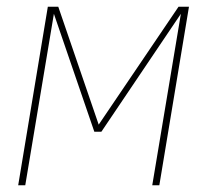

<svg xmlns="http://www.w3.org/2000/svg" viewBox="-20 -550 640 570"><path d="M34 0 122 -530H153L273 -180L510 -530H541L453 0H432L517 -509L281 -159H260L140 -509L55 0Z"/></svg>

Font: Iosevka Curly Thin Extended
Style: Italic
Weight: 100
Width: 7
Italic angle: -9°
Monospace: yes
Designer: Belleve Invis
Foundry: Belleve Invis
Version: Version 11.1.0; ttfautohint (v1.8.3)